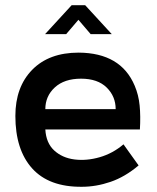

<svg xmlns="http://www.w3.org/2000/svg" viewBox="-20 -708 602 737"><path d="M517 -211H154Q157 -159 188 -130.5Q219 -102 265.5 -96Q312 -90 362.5 -104.5Q413 -119 454 -154L512 -73Q460 -29 404.5 -10Q349 9 294 9Q168 10 103.5 -61.5Q39 -133 39 -263Q39 -374 103.5 -440Q168 -506 282 -506Q444 -505 497 -379Q512 -344 516 -303Q520 -262 517 -211ZM291 -406Q227 -406 190.5 -372.5Q154 -339 154 -289H424Q424 -338 389.5 -372Q355 -406 291 -406ZM153 -577 255 -688H307L409 -577H328L281 -632L234 -577Z"/></svg>

Font: Kulim Park SemiBold
Style: Regular
Weight: 600
Designer: Noponies / Dale Sattler
Foundry: Noponies
Version: Version 1.000; ttfautohint (v1.8.3)